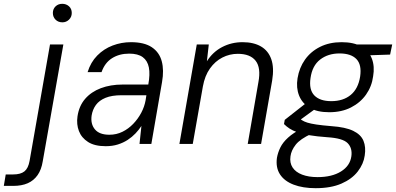

<svg xmlns="http://www.w3.org/2000/svg" viewBox="-129 -754 2075 1006"><path d="M-109 220 -99 160H-60Q-21 160 -1 144Q19 128 26 89L133 -521H203L95 91Q88 135 68 163.5Q48 192 16.5 206Q-15 220 -60 220ZM198 -637Q176 -637 162 -651Q148 -665 148 -686Q148 -707 162 -720.5Q176 -734 197 -734Q218 -734 232.5 -721Q247 -708 247 -686Q247 -665 232.5 -651Q218 -637 198 -637Z M425 12Q367 12 332.5 -10Q298 -32 284.5 -67.5Q271 -103 277 -144Q285 -199 317 -236Q349 -273 399.5 -292Q450 -311 513 -311H648Q658 -365 651 -400.5Q644 -436 619 -454.5Q594 -473 548 -473Q496 -473 458 -449Q420 -425 403 -376H330Q346 -428 380.5 -463Q415 -498 461 -515.5Q507 -533 557 -533Q627 -533 666.5 -506.5Q706 -480 718.5 -433Q731 -386 720 -324L664 0H602L612 -94Q599 -74 581 -55Q563 -36 540 -21Q517 -6 488.5 3Q460 12 425 12ZM444 -48Q481 -48 512.5 -63.5Q544 -79 569 -105Q594 -131 611 -163Q628 -195 634 -229L638 -255H508Q457 -255 424 -241.5Q391 -228 373.5 -204Q356 -180 351 -148Q345 -104 368.5 -76Q392 -48 444 -48Z M811 0 902 -521H965L955 -433Q986 -482 1035 -507.5Q1084 -533 1142 -533Q1200 -533 1238.5 -510.5Q1277 -488 1292.5 -443.5Q1308 -399 1297 -332L1239 0H1169L1225 -324Q1239 -399 1210.5 -435.5Q1182 -472 1117 -472Q1074 -472 1036 -452.5Q998 -433 971 -395Q944 -357 934 -301L881 0Z M1525 232Q1458 232 1409.5 213.5Q1361 195 1338 159.5Q1315 124 1322 73Q1327 45 1340 18.5Q1353 -8 1380.5 -33Q1408 -58 1453 -81L1503 -53Q1444 -26 1420.5 4Q1397 34 1393 65Q1388 99 1404 123.5Q1420 148 1454 161Q1488 174 1535 174Q1610 174 1657.5 144.5Q1705 115 1712 65Q1718 22 1692.5 -4Q1667 -30 1586 -35Q1530 -39 1492 -45.5Q1454 -52 1429 -61Q1404 -70 1388 -80.5Q1372 -91 1359 -104L1363 -126L1475 -214L1536 -193L1418 -107L1432 -139Q1443 -131 1453.5 -124Q1464 -117 1481.5 -111.5Q1499 -106 1529 -101.5Q1559 -97 1608 -93Q1681 -88 1721.5 -68.5Q1762 -49 1775.5 -16Q1789 17 1782 61Q1776 105 1745.5 144.5Q1715 184 1660 208Q1605 232 1525 232ZM1596 -166Q1532 -166 1493 -189.5Q1454 -213 1438 -253.5Q1422 -294 1430 -344Q1439 -399 1469 -441.5Q1499 -484 1548 -508.5Q1597 -533 1661 -533Q1725 -533 1764.5 -510Q1804 -487 1819.5 -446.5Q1835 -406 1826 -354Q1819 -301 1789 -258.5Q1759 -216 1710 -191Q1661 -166 1596 -166ZM1607 -224Q1669 -224 1708.5 -256.5Q1748 -289 1758 -353Q1767 -415 1738.5 -444.5Q1710 -474 1650 -474Q1590 -474 1548.5 -442Q1507 -410 1498 -345Q1489 -284 1518 -254Q1547 -224 1607 -224ZM1736 -462 1725 -521H1926L1915 -468Z"/></svg>

Font: DM Sans 10pt Light
Style: Italic
Weight: 300
Italic angle: -10°
Version: Version 4.004;gftools[0.9.30]